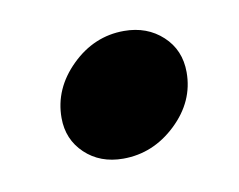

<svg xmlns="http://www.w3.org/2000/svg" viewBox="-35 -415 306 246"><g transform="rotate(-10 117.5 -292.5)"><path d="M40 -277Q40 -315 69.5 -344Q99 -373 138 -373Q168 -373 188 -354.5Q208 -336 208 -307Q208 -269 178 -240.5Q148 -212 109 -212Q79 -212 59.5 -230.5Q40 -249 40 -277Z"/></g></svg>

Font: K2D ExtraBold
Style: Italic
Weight: 800
Italic angle: -10°
Designer: Katatrad Aksorn Co.,Ltd.
Foundry: Cadson Demak Co.,Ltd.
Version: Version 1.000; ttfautohint (v1.6)